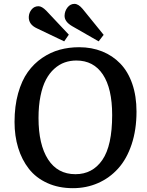

<svg xmlns="http://www.w3.org/2000/svg" viewBox="-20 -959 759 993"><path d="M490.2 -745.1 354 -823.2Q312.5 -847.2 314 -878.9Q314.9 -902.3 329.3 -920.7Q343.8 -939 365.2 -939Q385.3 -939 407.2 -913.1L516.1 -778.8ZM312 -745.1 171.9 -812Q127.4 -832 128.9 -872.1Q129.9 -893.6 143.6 -910.2Q157.2 -926.8 179.2 -926.8Q196.3 -926.8 219.2 -903.8L335.9 -779.8ZM55.2 -328.1Q55.2 -410.2 73.7 -476.3Q92.3 -542.5 123.8 -586.4Q155.3 -630.4 198.5 -659.7Q241.7 -689 289.1 -701.9Q336.4 -714.8 389.2 -714.8Q454.1 -714.8 508.3 -693.1Q562.5 -671.4 602.3 -630.1Q642.1 -588.9 664.1 -525.4Q686 -461.9 686 -381.8Q686 -287.6 660.6 -211.9Q635.3 -136.2 590.8 -87.2Q546.4 -38.1 486.6 -12Q426.8 14.2 356.9 14.2Q282.7 14.2 224.4 -12.5Q166 -39.1 129.4 -85.9Q92.8 -132.8 74 -194.3Q55.2 -255.9 55.2 -328.1ZM179.2 -349.1Q179.2 -211.4 228.5 -134.8Q277.8 -58.1 370.1 -58.1Q458.5 -58.1 509.3 -131.8Q560.1 -205.6 560.1 -363.8Q560.1 -501.5 512 -573.7Q463.9 -646 375 -646Q342.8 -646 314.5 -636Q286.1 -626 261 -603.5Q235.8 -581.1 217.8 -547.1Q199.7 -513.2 189.5 -462.6Q179.2 -412.1 179.2 -349.1Z"/></svg>

Font: Literata Book SemiBold
Style: Italic
Weight: 600
Italic angle: -3°
Designer: Latin by Veronika Burian and Jose Scaglione. Greek by Irene Vlachou. Cyrillic by Vera Evstafieva
Foundry: TypeTogether
Version: Version 1.003;PS 001.003;hotconv 1.0.88;makeotf.lib2.5.64775